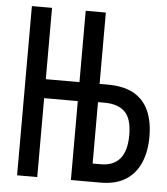

<svg xmlns="http://www.w3.org/2000/svg" viewBox="-52 -760 703 807"><g transform="rotate(5 300.0 -357.0)"><path d="M50 0V-714H135V-413H340V-333H135V0ZM362 -77H397Q450 -77 477.5 -110Q505 -143 505 -210Q505 -278 476 -307Q447 -336 390 -336H362ZM277 0V-714H362V-413H395Q465 -413 507.5 -388.5Q550 -364 570 -318.5Q590 -273 590 -210Q590 -146 569 -98.5Q548 -51 506.5 -25.5Q465 0 402 0Z"/></g></svg>

Font: Noto Sans Mono
Style: Regular
Weight: 400
Designer: Monotype Design Team
Foundry: Monotype Imaging Inc.
Version: Version 2.014